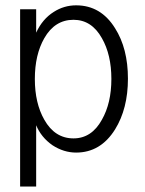

<svg xmlns="http://www.w3.org/2000/svg" viewBox="-20 -551 540 713"><path d="M54.7 -516.6V141.6H114.3V-85.9Q132.8 -41 174.8 -11.7Q216.8 15.6 262.7 15.6Q353.5 15.6 407.2 -70.3Q455.1 -147.5 455.1 -258.8Q455.1 -371.1 407.2 -446.3Q354.5 -531.2 262.7 -531.2Q217.8 -531.2 179.7 -506.8Q137.7 -480.5 114.3 -429.7V-516.6ZM252.9 -37.1Q183.6 -37.1 144.5 -106.4Q109.4 -168 109.4 -257.8Q109.4 -347.7 144.5 -409.2Q183.6 -477.5 252.9 -477.5Q320.3 -477.5 358.4 -409.2Q393.6 -347.7 393.6 -257.8Q393.6 -168 358.4 -106.4Q320.3 -37.1 252.9 -37.1Z"/></svg>

Font: DotumChe
Style: Regular
Weight: 400
Monospace: yes
Version: Version 2.21